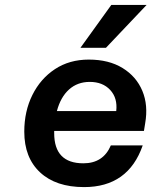

<svg xmlns="http://www.w3.org/2000/svg" viewBox="-20 -754 618 783"><path d="M578 -734 412 -559H308L434 -734ZM79 -217Q79 -300 112 -366.5Q145 -433 204 -472Q263 -511 342 -511Q424 -511 480 -476.5Q536 -442 560.5 -383.5Q585 -325 572 -251L567 -220H201Q201 -216 201 -211Q201 -88 320 -88Q401 -88 432 -161H562Q503 9 323 9Q208 9 143.5 -51Q79 -111 79 -217ZM346 -420Q296 -420 261.5 -389Q227 -358 212 -301H454Q460 -354 429.5 -387Q399 -420 346 -420Z"/></svg>

Font: Overused Grotesk SemiBold
Style: Italic
Weight: 600
Italic angle: -10°
Version: Version 0.003